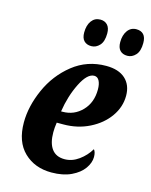

<svg xmlns="http://www.w3.org/2000/svg" viewBox="-115 -826 718 911"><g transform="rotate(15 244.5 -370.5)"><path d="M39 -186Q39 -265 76.5 -349.5Q114 -434 184.5 -490Q255 -546 348 -546Q409 -546 442 -516Q475 -486 475 -433Q475 -378 441.5 -330.5Q408 -283 350 -254Q292 -225 222 -225H190Q186 -199 186 -177Q186 -124 207 -95.5Q228 -67 270 -67Q307 -67 340 -91Q373 -115 393 -149Q403 -137 403 -113Q403 -85 383 -56.5Q363 -28 323 -9Q283 10 226 10Q144 10 91.5 -40.5Q39 -91 39 -186ZM203 -282Q260 -282 299 -322.5Q338 -363 338 -427Q338 -454 329.5 -470Q321 -486 305 -486Q271 -486 239.5 -423Q208 -360 196 -282ZM205 -672Q205 -708 221 -729.5Q237 -751 264 -751Q286 -751 299 -737Q312 -723 312 -696Q312 -656 294.5 -637Q277 -618 254 -618Q231 -618 218 -631.5Q205 -645 205 -672ZM382 -672Q382 -707 398 -729Q414 -751 441 -751Q464 -751 476.5 -737.5Q489 -724 489 -696Q489 -656 471.5 -637Q454 -618 431 -618Q408 -618 395 -631.5Q382 -645 382 -672Z"/></g></svg>

Font: Noto Serif CondExtraBold
Style: Italic
Weight: 800
Width: 3
Italic angle: -12°
Designer: Monotype Design Team
Foundry: Monotype Imaging Inc.
Version: Version 1.001